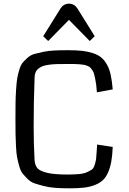

<svg xmlns="http://www.w3.org/2000/svg" viewBox="-20 -1012 704 1044"><path d="M64 0ZM508 -226 593 -213Q591 -166 585 -133Q579 -100 567.5 -74Q556 -48 539.5 -32.5Q523 -17 497 -6.5Q471 4 438.5 8Q406 12 360 12Q316 12 281.5 9.5Q247 7 218 -0.5Q189 -8 168 -15Q147 -22 130.5 -38.5Q114 -55 103 -68.5Q92 -82 84.5 -109Q77 -136 73 -156.5Q69 -177 67 -216Q65 -255 64.5 -284Q64 -313 64 -365Q64 -420 64.5 -453Q65 -486 67.5 -525Q70 -564 73.5 -585.5Q77 -607 85 -633Q93 -659 103.5 -671.5Q114 -684 130.5 -698.5Q147 -713 167 -718.5Q187 -724 215 -730Q243 -736 275.5 -737.5Q308 -739 351 -739Q396 -739 427 -735.5Q458 -732 485.5 -723Q513 -714 530.5 -699.5Q548 -685 561.5 -661Q575 -637 582 -604.5Q589 -572 593 -526L507 -510Q505 -535 503 -551.5Q501 -568 497.5 -584Q494 -600 491.5 -610Q489 -620 482.5 -629.5Q476 -639 471.5 -644Q467 -649 456 -653.5Q445 -658 437.5 -659.5Q430 -661 412.5 -662.5Q395 -664 382.5 -664Q370 -664 345 -664Q311 -664 289.5 -663.5Q268 -663 246 -660Q224 -657 211.5 -652Q199 -647 188.5 -638.5Q178 -630 173 -617.5Q168 -605 168 -587Q163 -458 163 -324Q163 -230 168 -141Q170 -113 183.5 -97.5Q197 -82 235.5 -72.5Q274 -63 346 -63Q384 -63 410 -65.5Q436 -68 453.5 -76Q471 -84 480 -90.5Q489 -97 495 -116Q501 -135 502.5 -148Q504 -161 506 -192Q506 -199 506.5 -203Q507 -207 507.5 -213.5Q508 -220 508 -226ZM355 -904 242 -789 215 -815 309 -966Q326 -992 355 -992Q384 -992 401 -966L495 -815L468 -789Z"/></svg>

Font: Myanmar Chatu
Style: Regular
Weight: 400
Designer: Danh Hong
Foundry: Google Inc.
Version: Version 2.00 November 20, 2015